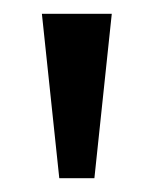

<svg xmlns="http://www.w3.org/2000/svg" viewBox="-20 -720 220 275"><path d="M40 -700.2H140.1L115.2 -464.8H64.9Z"/></svg>

Font: 
Style: .
Weight: 400
Designer: Jovanny Lemonad
Foundry: Jovanny Lemonad
Version: Version 1.002